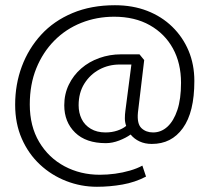

<svg xmlns="http://www.w3.org/2000/svg" viewBox="-20 -614 802 735"><path d="M532 -384 514 -406H443Q400 -406 360.5 -392Q321 -378 291 -352Q261 -326 243.5 -290Q226 -254 226 -211Q226 -147 267.5 -106.5Q309 -66 385 -66Q410 -66 436 -76Q462 -86 480 -99Q494 -82 514.5 -72.5Q535 -63 561 -63Q599 -63 628.5 -78Q658 -93 680 -123.5Q702 -154 713 -199Q724 -244 724 -304Q724 -367 702 -419.5Q680 -472 639.5 -511.5Q599 -551 543.5 -572.5Q488 -594 420 -594Q329 -594 257.5 -564Q186 -534 137.5 -481Q89 -428 63.5 -359.5Q38 -291 38 -213Q38 -141 63.5 -83Q89 -25 133 16Q177 57 233.5 79Q290 101 351 101Q400 101 448.5 92.5Q497 84 539 62L525 20Q505 31 477.5 39Q450 47 420.5 51Q391 55 362 55Q288 55 227 22.5Q166 -10 130 -70.5Q94 -131 94 -214Q94 -291 119 -352.5Q144 -414 188 -458.5Q232 -503 291 -526.5Q350 -550 417 -550Q496 -550 553.5 -517.5Q611 -485 642 -428.5Q673 -372 673 -297Q673 -235 659 -193Q645 -151 621 -129Q597 -107 566 -107Q539 -107 521.5 -123.5Q504 -140 508 -183ZM384 -107Q351 -107 327.5 -121Q304 -135 292.5 -158.5Q281 -182 281 -211Q281 -259 303 -294Q325 -329 360.5 -348Q396 -367 438 -367H483L460 -190Q458 -176 458 -161Q458 -146 463 -132Q450 -121 429 -114Q408 -107 384 -107Z"/></svg>

Font: Catamaran ExtraLight
Style: Regular
Weight: 250
Designer: Pria Ravichandran
Version: Version 2.000